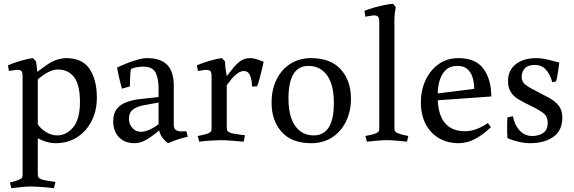

<svg xmlns="http://www.w3.org/2000/svg" viewBox="-20 -738 3025 1011"><path d="M176 -360 225 -395Q254 -416 281 -424Q308 -432 328 -432Q414 -432 452 -374.5Q490 -317 490 -224Q490 -154 462 -100Q434 -46 385.5 -15Q337 16 273 16Q248 16 222 8Q196 0 179 -10V178Q179 190 183 196Q187 202 200 207Q209 210 226 213Q243 216 257.5 218Q272 220 272 220L264 253Q231 249 197 246.5Q163 244 143 244Q124 244 97.5 246.5Q71 249 40 253L32 223Q32 223 41 221Q50 219 62 215Q74 211 83 207Q94 202 96.5 197Q99 192 99 179V-336Q99 -350 96 -358.5Q93 -367 82 -369Q75 -371 61.5 -369.5Q48 -368 37.5 -366Q27 -364 27 -364L22 -394Q40 -402 64 -410Q88 -418 112 -424Q136 -430 154 -432L170 -414Q172 -401 173.5 -387.5Q175 -374 176 -360ZM179 -320V-84Q194 -60 222.5 -42.5Q251 -25 282 -25Q329 -25 365 -67.5Q401 -110 401 -201Q401 -292 370 -332Q339 -372 285 -372Q261 -372 234.5 -358.5Q208 -345 179 -320Z M723 -44Q742 -44 767 -55Q792 -66 815 -84V-198L738 -184Q703 -178 681 -162Q659 -146 659 -112Q659 -84 677 -64Q695 -44 723 -44ZM895 -286V-82Q895 -60 906.5 -53Q918 -46 934 -46Q945 -46 953 -46.5Q961 -47 961 -47L969 -18Q941 -12 915.5 -3.5Q890 5 865 16Q849 5 836 -12Q823 -29 818 -51Q772 -13 744 1.5Q716 16 688 16Q636 16 606 -16Q576 -48 576 -100Q576 -141 595.5 -165Q615 -189 648.5 -201Q682 -213 723 -217L815 -227V-272Q815 -324 799.5 -355.5Q784 -387 734 -387Q715 -387 697.5 -383.5Q680 -380 670 -375Q667 -365 666 -347Q665 -329 664.5 -311.5Q664 -294 664 -283L622 -271Q619 -281 613.5 -303Q608 -325 603 -348Q598 -371 597 -383Q614 -391 642.5 -402.5Q671 -414 701.5 -423Q732 -432 753 -432Q827 -432 861 -396Q895 -360 895 -286Z M1149 -432 1165 -414Q1165 -395 1168 -373.5Q1171 -352 1174 -337L1207 -379Q1231 -408 1251.5 -420Q1272 -432 1297 -432Q1315 -432 1335.5 -425Q1356 -418 1368 -413Q1366 -399 1359.5 -373.5Q1353 -348 1346.5 -323Q1340 -298 1334 -284L1307 -282Q1307 -316 1297 -340Q1287 -364 1265 -364Q1247 -364 1229.5 -351Q1212 -338 1198 -320.5Q1184 -303 1174 -289V-67Q1174 -54 1178 -48.5Q1182 -43 1195 -38Q1205 -35 1222.5 -32Q1240 -29 1255 -27.5Q1270 -26 1270 -26L1263 8Q1229 5 1196 2.5Q1163 0 1143 0Q1124 0 1092 2Q1060 4 1029 8L1021 -22Q1021 -22 1031.5 -24Q1042 -26 1056 -29.5Q1070 -33 1079 -37Q1090 -43 1092 -48Q1094 -53 1094 -66V-336Q1094 -350 1091 -358.5Q1088 -367 1077 -369Q1070 -371 1056.5 -369.5Q1043 -368 1032.5 -366Q1022 -364 1022 -364L1017 -394Q1035 -402 1059 -410Q1083 -418 1107 -424Q1131 -430 1149 -432Z M1410 -197Q1410 -266 1436 -319Q1462 -372 1509 -402Q1556 -432 1618 -432Q1721 -432 1774.5 -372.5Q1828 -313 1828 -219Q1828 -151 1801.5 -97.5Q1775 -44 1728 -14Q1681 16 1619 16Q1516 16 1463 -43.5Q1410 -103 1410 -197ZM1499 -219Q1499 -125 1534.5 -75Q1570 -25 1632 -25Q1738 -25 1738 -197Q1738 -292 1702 -341.5Q1666 -391 1604 -391Q1499 -391 1499 -219Z M2057 -603V-66Q2057 -53 2059.5 -48Q2062 -43 2073 -37Q2083 -33 2096 -29.5Q2109 -26 2119.5 -24Q2130 -22 2130 -22L2123 8Q2083 4 2060 2Q2037 0 2017 0Q1998 0 1974 2Q1950 4 1912 8L1904 -22Q1904 -22 1914.5 -24Q1925 -26 1939 -29.5Q1953 -33 1962 -37Q1973 -43 1975 -48Q1977 -53 1977 -66V-622Q1977 -636 1974 -644.5Q1971 -653 1960 -656Q1953 -658 1939.5 -656Q1926 -654 1915 -652Q1904 -650 1904 -650L1899 -681Q1918 -689 1946 -697Q1974 -705 2002.5 -711Q2031 -717 2050 -718L2064 -700Q2060 -681 2058 -657Q2056 -633 2057 -603Z M2567 -230 2285 -210Q2293 -47 2429 -47Q2462 -47 2493.5 -60Q2525 -73 2549 -90L2565 -68Q2526 -32 2495 -14Q2464 4 2440 10Q2416 16 2396 16Q2336 16 2291 -10.5Q2246 -37 2221 -85.5Q2196 -134 2196 -200Q2196 -261 2220 -314Q2244 -367 2288.5 -399.5Q2333 -432 2394 -432Q2485 -432 2526 -375.5Q2567 -319 2567 -230ZM2388 -391Q2350 -391 2327.5 -369.5Q2305 -348 2295 -314.5Q2285 -281 2285 -246L2477 -270Q2477 -301 2469 -328.5Q2461 -356 2442 -373.5Q2423 -391 2388 -391Z M2783 -22Q2817 -22 2840.5 -38Q2864 -54 2864 -92Q2864 -126 2837.5 -145Q2811 -164 2758 -189Q2732 -202 2708 -216.5Q2684 -231 2669.5 -253.5Q2655 -276 2655 -311Q2655 -368 2696 -400Q2737 -432 2804 -432Q2832 -432 2867 -423.5Q2902 -415 2925 -409Q2924 -398 2921 -377.5Q2918 -357 2914.5 -337.5Q2911 -318 2908 -309L2888 -305Q2877 -347 2854.5 -371.5Q2832 -396 2797 -396Q2760 -396 2743.5 -378Q2727 -360 2727 -333Q2727 -307 2748 -291Q2769 -275 2810 -255Q2842 -239 2872 -222.5Q2902 -206 2921.5 -182Q2941 -158 2941 -118Q2941 -51 2894 -17.5Q2847 16 2770 16Q2742 16 2708.5 8Q2675 0 2652 -11Q2651 -21 2650.5 -43.5Q2650 -66 2650.5 -88.5Q2651 -111 2652 -120L2681 -126Q2689 -81 2715.5 -51.5Q2742 -22 2783 -22Z"/></svg>

Font: Buenard
Style: Regular
Weight: 400
Version: Version 2.000